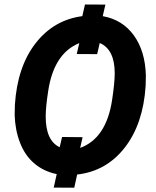

<svg xmlns="http://www.w3.org/2000/svg" viewBox="-20 -790 712 876"><path d="M332 6.3 318.8 66.4 225.1 65.9 238.8 4.4Q179.7 -7.8 136.7 -44.2Q93.8 -80.6 71.3 -138.9Q48.8 -197.3 46.9 -265.6L47.9 -311.5Q59.1 -485.4 142.1 -592.3Q225.1 -699.2 355.5 -716.3L367.7 -769.5L460.9 -769L448.7 -716.3Q539.1 -700.2 590.8 -628.4Q642.6 -556.6 645.5 -445.8L644.5 -398.4Q633.3 -224.6 549.3 -116.7Q465.3 -8.8 332 6.3ZM503.4 -455.6Q503.4 -564.5 435.1 -593.8L423.3 -543L330.1 -543.5L341.8 -593.3Q226.6 -546.9 200.2 -377Q188.5 -301.3 188.5 -258.3Q188.5 -148.4 252.4 -118.2L263.2 -165L356.9 -164.1L345.7 -115.2Q465.3 -158.7 491.7 -335.4Q503.4 -413.6 503.4 -455.6Z"/></svg>

Font: RobotoInd
Style: Bold Italic
Weight: 700
Italic angle: -12°
Designer: Google
Version: Version 2.001150; 2014